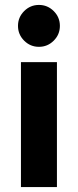

<svg xmlns="http://www.w3.org/2000/svg" viewBox="-20 -759 316 779"><path d="M211 0H65V-507H211ZM198 -714Q223 -689 223 -654Q223 -619 198 -594Q173 -569 138 -569Q103 -569 78 -594Q53 -619 53 -654Q53 -689 78 -714Q103 -739 138 -739Q173 -739 198 -714Z"/></svg>

Font: Hind Siliguri
Style: Bold
Weight: 700
Designer: Jyotish Sonowal
Foundry: Indian Type Foundry
Version: Version 1.001;PS 1.0;hotconv 1.0.86;makeotf.lib2.5.63406; tt